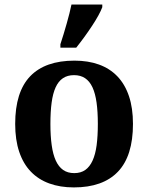

<svg xmlns="http://www.w3.org/2000/svg" viewBox="-20 -816 653 846"><path d="M565.9 -270Q565.9 -128.9 499.8 -59.6Q433.6 9.8 305.2 9.8Q245.1 9.8 197.3 -7.6Q149.4 -24.9 116 -59.6Q82.5 -94.2 64.7 -147Q46.9 -199.7 46.9 -270Q46.9 -411.1 113 -480Q179.2 -548.8 308.1 -548.8Q368.2 -548.8 415.8 -531.7Q463.4 -514.6 496.8 -480Q530.3 -445.3 548.1 -392.8Q565.9 -340.3 565.9 -270ZM202.1 -270Q202.1 -216.8 207.8 -176.3Q213.4 -135.7 225.8 -108.4Q238.3 -81.1 258.3 -67.1Q278.3 -53.2 307.1 -53.2Q335.9 -53.2 355.7 -67.1Q375.5 -81.1 387.9 -108.4Q400.4 -135.7 405.8 -176.3Q411.1 -216.8 411.1 -270Q411.1 -323.7 405.5 -364Q399.9 -404.3 387.5 -431.2Q375 -458 355 -471.4Q335 -484.9 306.2 -484.9Q277.3 -484.9 257.3 -471.4Q237.3 -458 225.1 -431.2Q212.9 -404.3 207.5 -364Q202.1 -323.7 202.1 -270ZM246.1 -621.1Q260.3 -664.1 273.9 -712.2Q287.6 -760.3 294.9 -795.9H430.7V-784.2Q418.5 -752 386.2 -702.9Q354 -653.8 315.9 -606H246.1Z"/></svg>

Font: Droid Serif
Style: Bold
Weight: 700
Designer: Monotype Design team
Foundry: Monotype Imaging Inc.
Version: Version 1.03